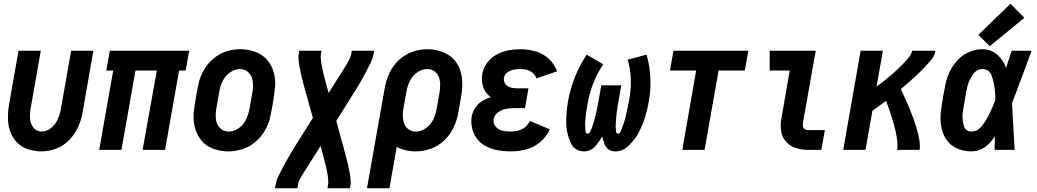

<svg xmlns="http://www.w3.org/2000/svg" viewBox="-20 -801 5540 1026"><path d="M201 8Q164 8 129.5 -3.5Q95 -15 71 -39.5Q47 -64 35 -97.5Q23 -131 22.5 -168Q22 -205 28 -241L79 -530H198L144 -223Q139 -196 140.5 -168.5Q142 -141 158.5 -119.5Q175 -98 202 -98Q230 -98 253.5 -117.5Q277 -137 288.5 -163.5Q300 -190 305 -217L360 -530H479L421 -199Q414 -159 397 -121.5Q380 -84 349.5 -52.5Q319 -21 279.5 -6.5Q240 8 201 8Z M510 0 585 -424H548L567 -530H991L972 -424H937L862 0H742L818 -424H704L629 0Z M1201 8Q1159 8 1120 -6Q1081 -20 1056 -50.5Q1031 -81 1021 -120.5Q1011 -160 1015.5 -202.5Q1020 -245 1028 -287Q1034 -324 1042.5 -360Q1051 -396 1071 -429.5Q1091 -463 1122 -489Q1153 -515 1189 -526.5Q1225 -538 1263 -538H1264Q1306 -538 1344.5 -524Q1383 -510 1408.5 -479.5Q1434 -449 1444 -409.5Q1454 -370 1449 -327.5Q1444 -285 1437 -243Q1431 -206 1422.5 -170Q1414 -134 1393.5 -100Q1373 -66 1342 -40.5Q1311 -15 1274 -3.5Q1237 8 1201 8ZM1202 -98Q1229 -98 1253 -114Q1277 -130 1290.5 -154.5Q1304 -179 1310 -205Q1316 -231 1320 -257Q1325 -284 1329.5 -312Q1334 -340 1330.5 -367Q1327 -394 1308.5 -413Q1290 -432 1263 -432Q1236 -432 1212 -416Q1188 -400 1174 -375.5Q1160 -351 1154.5 -325Q1149 -299 1145 -273Q1140 -246 1135.5 -218Q1131 -190 1134 -163Q1137 -136 1155.5 -117Q1174 -98 1202 -98Z M1449 205 1453 187Q1457 161 1469.5 137Q1482 113 1494 89Q1504 70 1515 51L1520 42Q1533 19 1547 -4L1652 -171L1606 -335Q1569 -471 1576 -512L1579 -530H1698L1695 -512Q1689 -476 1720 -363L1736 -304L1782 -377Q1792 -394 1803 -410Q1814 -426 1823.5 -442.5Q1833 -459 1843 -476Q1853 -493 1857 -512L1860 -530H1979L1976 -512Q1971 -486 1959 -462Q1947 -438 1934.5 -414.5Q1922 -391 1909 -367.5Q1896 -344 1881 -321L1777 -155L1822 10Q1860 146 1853 187L1849 205H1730L1733 187Q1740 151 1709 38L1693 -21L1647 52Q1637 69 1626 85Q1615 101 1605 118L1585 151Q1575 168 1572 187L1569 205Z M1941 205 2020 -241 2036 -331Q2043 -371 2060.5 -409.5Q2078 -448 2110 -478.5Q2142 -509 2182 -523.5Q2222 -538 2263 -538H2264Q2310 -538 2352.5 -520Q2395 -502 2419.5 -465.5Q2444 -429 2448.5 -382Q2453 -335 2445 -289L2429 -199Q2422 -158 2404 -120Q2386 -82 2354 -51Q2322 -20 2281.5 -6Q2241 8 2201 8Q2154 8 2112 -10Q2106 -13 2100 -16L2061 205ZM2202 -98Q2231 -98 2256.5 -116.5Q2282 -135 2295 -162Q2308 -189 2313 -217L2329 -307Q2332 -328 2332 -349.5Q2332 -371 2325 -390Q2318 -409 2301 -420.5Q2284 -432 2263 -432Q2234 -432 2208.5 -413.5Q2183 -395 2170 -368Q2157 -341 2152 -313L2136 -223Q2132 -202 2132.5 -180.5Q2133 -159 2140 -140Q2147 -121 2164 -109.5Q2181 -98 2202 -98Z M2708 8Q2665 8 2624.5 -1.5Q2584 -11 2552.5 -35.5Q2521 -60 2507.5 -99.5Q2494 -139 2501 -181Q2506 -204 2519.5 -225Q2533 -246 2554.5 -259.5Q2576 -273 2599 -281L2602 -282L2600 -284Q2573 -304 2562 -336.5Q2551 -369 2557 -404Q2562 -436 2582.5 -464.5Q2603 -493 2634 -509.5Q2665 -526 2697 -532Q2729 -538 2761 -538Q2803 -538 2843.5 -526Q2884 -514 2913.5 -486Q2943 -458 2957 -420L2847 -382Q2828 -432 2761 -432Q2744 -432 2726.5 -429Q2709 -426 2692.5 -414.5Q2676 -403 2673 -385Q2670 -367 2680.5 -352.5Q2691 -338 2708 -333.5Q2725 -329 2744 -329H2804L2790 -249L2785 -223H2725Q2704 -223 2682.5 -219Q2661 -215 2641.5 -200.5Q2622 -186 2618 -165Q2614 -143 2628 -125.5Q2642 -108 2663.5 -103Q2685 -98 2708 -98Q2786 -98 2811 -155L2918 -110Q2901 -71 2866 -41.5Q2831 -12 2790 -2Q2749 8 2708 8Z M3101 8Q3048 8 3026.5 -45Q3005 -98 3005.5 -151Q3006 -204 3015 -258Q3039 -394 3115 -509L3204 -457Q3141 -367 3119 -242Q3117 -231 3115.5 -221Q3114 -211 3112.5 -201Q3111 -191 3110 -181L3108 -161Q3107 -150 3107 -140Q3107 -130 3107.5 -120.5Q3108 -111 3109 -99Q3110 -87 3120 -87Q3130 -87 3135 -99.5Q3140 -112 3144 -121.5Q3148 -131 3151 -142L3157 -162L3162 -183Q3165 -193 3167 -203.5Q3169 -214 3171 -224Q3173 -234 3175 -244.5Q3177 -255 3179 -265L3193 -345H3300L3286 -265Q3284 -255 3282 -244L3279 -224L3276 -203Q3275 -193 3274 -182.5Q3273 -172 3272 -162Q3271 -152 3270.5 -141.5Q3270 -131 3270 -122L3272 -99Q3272 -87 3283 -87Q3292 -87 3296.5 -98.5Q3301 -110 3304.5 -119Q3308 -128 3311.5 -137.5Q3315 -147 3317.5 -156.5Q3320 -166 3322.5 -175.5Q3325 -185 3327 -194.5Q3329 -204 3331 -213.5Q3333 -223 3335 -232.5Q3337 -242 3339 -252L3343 -271Q3363 -388 3334 -482L3435 -509Q3470 -387 3447 -258Q3440 -217 3427.5 -176.5Q3415 -136 3395.5 -97.5Q3376 -59 3342.5 -25.5Q3309 8 3267 8Q3227 8 3211 -30Q3203 -51 3198 -72Q3186 -51 3170 -30Q3141 8 3101 8Z M3626 0 3700 -424H3560L3579 -530H3979L3960 -424H3820L3745 0Z M4297 0Q4264 0 4233 -10Q4202 -20 4181 -43Q4160 -66 4154.5 -98.5Q4149 -131 4155 -164L4200 -424H4093V-530H4339L4271 -146Q4269 -136 4270.5 -126.5Q4272 -117 4279.5 -111.5Q4287 -106 4297 -106H4388L4369 0Z M4486 0 4579 -530H4698L4664 -338L4676 -347Q4693 -360 4710 -373.5Q4727 -387 4743.5 -401Q4760 -415 4776 -430Q4792 -445 4806.5 -460.5Q4821 -476 4835.5 -493Q4850 -510 4854 -530H4979Q4975 -504 4957 -482.5Q4939 -461 4920.5 -441Q4902 -421 4882 -402.5Q4862 -384 4841.5 -366Q4821 -348 4800 -330L4794 -325Q4908 -83 4894 0H4774Q4787 -70 4715 -262Q4693 -246 4671 -230Q4656 -220 4642 -209L4605 0Z M5269 -554 5208 -615 5380 -781 5454 -706ZM5170 8Q5130 8 5094 -8Q5058 -24 5037 -55.5Q5016 -87 5009.5 -126Q5003 -165 5008 -205.5Q5013 -246 5020 -287Q5026 -321 5033.5 -355.5Q5041 -390 5057.5 -423Q5074 -456 5100.5 -483Q5127 -510 5161 -524Q5195 -538 5230 -538Q5275 -538 5308.5 -509Q5342 -480 5356 -438L5357 -441L5360 -449L5364 -463Q5375 -496 5386 -530H5493L5491 -525L5486 -511L5482 -502L5479 -493L5476 -483L5472 -474Q5464 -453 5457 -432L5453 -423L5448 -409L5446 -404L5443 -395L5441 -390L5436 -376L5434 -371L5430 -362Q5421 -336 5411 -310L5406 -296L5402 -287Q5395 -269 5388 -251Q5390 -215 5392 -178Q5393 -158 5394 -139L5395 -129V-124L5396 -114V-104L5397 -89Q5399 -45 5402 0H5295V-10V-20L5296 -29V-39V-49V-59L5297 -69V-72Q5289 -61 5280 -50Q5234 8 5170 8ZM5170 -98Q5205 -98 5229.5 -131Q5254 -164 5269 -196Q5284 -228 5297 -262L5299 -268Q5299 -290 5297 -312Q5294 -349 5281.5 -390.5Q5269 -432 5230 -432Q5198 -432 5177 -400Q5156 -368 5149 -337Q5142 -306 5137 -274Q5131 -240 5125.5 -206.5Q5120 -173 5128.5 -135.5Q5137 -98 5170 -98Z"/></svg>

Font: Iosevka SS08
Style: Bold Italic
Weight: 700
Italic angle: -10°
Monospace: yes
Designer: Belleve Invis
Foundry: Belleve Invis
Version: 2.1.0; ttfautohint (v1.8.2)